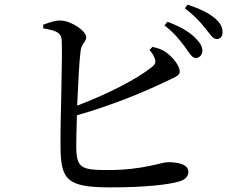

<svg xmlns="http://www.w3.org/2000/svg" viewBox="-20 -807 1040 831"><path d="M781 -603C799 -578 810 -558 825 -556C842 -555 855 -568 856 -586C856 -606 846 -623 823 -645C797 -671 757 -693 705 -713L692 -697C736 -663 761 -630 781 -603ZM868 -685C889 -660 900 -639 917 -638C933 -638 943 -648 943 -666C944 -688 935 -707 909 -729C884 -750 844 -770 792 -787L780 -771C826 -736 848 -710 868 -685ZM627 -591C634 -583 644 -570 649 -556C656 -538 653 -529 636 -516C573 -465 445 -399 314 -350C318 -443 323 -544 329 -588C333 -619 353 -625 353 -646C353 -673 290 -716 244 -718C220 -720 190 -708 167 -700V-684C217 -676 241 -668 246 -641C253 -599 240 -278 242 -173C243 -28 269 4 460 4C609 4 712 -8 757 -22C779 -29 795 -40 795 -64C795 -92 761 -105 707 -105C677 -105 601 -71 447 -71C330 -71 311 -80 310 -173C310 -199 311 -250 313 -308C478 -355 616 -415 693 -452C731 -471 758 -477 758 -498C758 -520 730 -559 698 -581C681 -593 664 -599 640 -604Z"/></svg>

Font: Noto Serif TC Medium
Style: Regular
Weight: 500
Designer: Ryoko NISHIZUKA 西塚涼子 (kana & ideographs); Frank Grießhammer (Latin, Greek & Cyrillic); Wenlong ZHANG 张文龙 (bopomofo); San
Foundry: Adobe
Version: Version 2.001;hotconv 1.1.0;makeotfexe 2.6.0